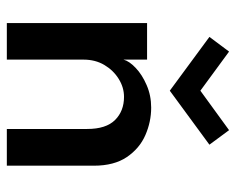

<svg xmlns="http://www.w3.org/2000/svg" viewBox="-84 -606 690 562"><g transform="rotate(90 261.0 -325.0)"><path d="M295 -422.5Q336.5 -422.5 375.5 -405.5Q414.5 -388.5 439.8 -351.2Q465 -314 465 -254.5V0H357.5V-235Q357.5 -290.5 331.2 -316.8Q305 -343 263.5 -343Q236 -343 211 -327.5Q186 -312 170.2 -285.5Q154.5 -259 154.5 -224.5V0H47.5V-410.5H154.5V-341.5Q159 -358.5 178.8 -377.2Q198.5 -396 229 -409.2Q259.5 -422.5 295 -422.5ZM245.5 -477 88 -593 131 -650.5 245.5 -566.5 361 -650.5 403.5 -593Z"/></g></svg>

Font: League Spartan Medium
Style: Regular
Weight: 500
Foundry: The League of Moveable Type
Version: Version 2.002